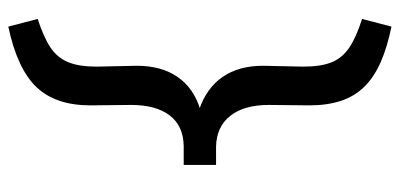

<svg xmlns="http://www.w3.org/2000/svg" viewBox="-264 -476 940 451"><g transform="rotate(90 205.5 -250.0)"><path d="M24 131Q67 117 91 101Q115 85 125.5 59.5Q136 34 136 -7L134 -102Q134 -160 160.5 -198Q187 -236 237 -251L238 -248Q187 -265 160.5 -303Q134 -341 134 -398L136 -493Q136 -534 126 -559Q116 -584 92 -600.5Q68 -617 24 -631L42 -700Q91 -690 126 -674.5Q161 -659 183.5 -636Q206 -613 216.5 -581Q227 -549 227 -507L226 -412Q226 -354 251.5 -321.5Q277 -289 324 -288H367V-212H322Q275 -211 250.5 -179Q226 -147 226 -88L227 7Q227 89 184 134Q141 179 42 200Z"/></g></svg>

Font: Our Lexend
Style: Regular
Weight: 400
Designer: Bonnie Shaver-Troup, Thomas Jockin
Foundry: Lexend
Version: Version 1.007